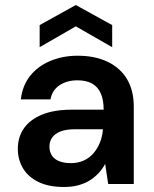

<svg xmlns="http://www.w3.org/2000/svg" viewBox="-20 -733 612 765"><path d="M235 12Q173 12 132 -8.5Q91 -29 71 -63.5Q51 -98 51 -140Q51 -187 75.5 -222Q100 -257 148 -276.5Q196 -296 266 -296H393Q393 -335 381.5 -361Q370 -387 347 -400Q324 -413 288 -413Q247 -413 217.5 -393.5Q188 -374 181 -337H63Q69 -391 99.5 -430Q130 -469 180 -490Q230 -511 289 -511Q359 -511 409.5 -486.5Q460 -462 486.5 -417Q513 -372 513 -308V0H411L399 -80Q389 -61 373.5 -44Q358 -27 338 -14.5Q318 -2 292.5 5Q267 12 235 12ZM262 -83Q291 -83 314 -93.5Q337 -104 353 -123Q369 -142 378.5 -166Q388 -190 390 -217V-218H279Q243 -218 220.5 -209Q198 -200 187.5 -184.5Q177 -169 177 -149Q177 -128 187 -113Q197 -98 216.5 -90.5Q236 -83 262 -83ZM138 -545V-633L282 -713L427 -633V-545L282 -628Z"/></svg>

Font: DM Sans 20pt SemiBold
Style: Regular
Weight: 600
Version: Version 4.004;gftools[0.9.30]